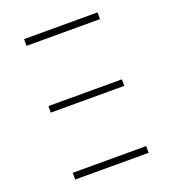

<svg xmlns="http://www.w3.org/2000/svg" viewBox="-124 -762 770 857"><g transform="rotate(-20 261.0 -333.5)"><path d="M436 -635H87V-667H436ZM436 0H87V-32H436ZM436 -318H87V-349H436Z"/></g></svg>

Font: Zector
Style: Regular
Weight: 400
Designer: GGBot
Version: 0.72